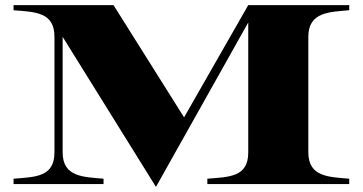

<svg xmlns="http://www.w3.org/2000/svg" viewBox="-20 -720 1419 751"><path d="M1346 -680V-700H951L700 -261L424 -700H33V-680C118 -673 193 -673 193 -576V-124C193 -27 118 -28 33 -21V0H385V-21C309 -28 225 -26 225 -124V-576L590 11L951 -632V-124C951 -27 877 -28 791 -21V0H1346V-21C1270 -28 1186 -26 1186 -124V-576C1186 -674 1270 -673 1346 -680Z"/></svg>

Font: Sprat Extended
Style: Bold
Weight: 700
Width: 9
Designer: Ethan Nakache
Foundry: Collletttivo
Version: Version 2.000;Glyphs 3.2 (3217)